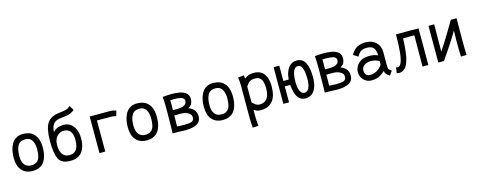

<svg xmlns="http://www.w3.org/2000/svg" viewBox="-35 -1513 6281 2524"><g transform="rotate(-15 3105.5 -251.0)"><path d="M319.3 -105Q362.8 -146 362.8 -258.8Q362.8 -258.8 362.8 -267.6Q361.8 -340.8 333.5 -384.8Q305.2 -428.7 244.1 -428.7Q207 -428.7 180.9 -414.6Q154.8 -400.4 140.1 -373Q125.5 -345.7 118.9 -310.8Q112.3 -275.9 112.3 -229Q112.3 -156.7 144 -116.5Q175.8 -76.2 236.3 -76.2Q264.2 -76.7 282.5 -83Q300.8 -89.4 319.3 -105ZM235.4 -0.5Q137.7 -1 86.4 -61.3Q35.2 -121.6 35.2 -226.6Q35.2 -271 41.3 -310.3Q47.4 -349.6 61.8 -385.5Q76.2 -421.4 97.9 -447.3Q119.6 -473.1 152.8 -488.5Q186 -503.9 227.5 -503.9Q297.9 -503.9 341.6 -479.7Q385.3 -455.6 411.6 -405.8Q440.4 -350.1 440.4 -265.1Q440.4 -221.2 434.3 -183.8Q428.2 -146.5 413.6 -112.1Q398.9 -77.6 376.2 -53.5Q353.5 -29.3 317.9 -14.9Q282.2 -0.5 236.3 -0.5Z M836.9 -105Q880.4 -146 880.4 -245.1Q880.4 -245.1 880.4 -253.9Q878.9 -405.8 761.7 -405.8Q746.6 -405.8 730.2 -401.6Q713.9 -397.5 695.6 -386Q677.2 -374.5 662.8 -357.2Q648.4 -339.8 639.2 -311Q629.9 -282.2 629.9 -246.1Q629.9 -162.6 661.4 -119.4Q692.9 -76.2 753.9 -76.2Q781.7 -76.7 800 -83Q818.4 -89.4 836.9 -105ZM634.8 -421.9Q684.1 -481 780.8 -481Q878.9 -481 929.2 -386.2Q958 -330.6 958 -251.5Q958 -211.4 952.1 -176.5Q946.3 -141.6 931.4 -108.6Q916.5 -75.7 893.8 -52.2Q871.1 -28.8 835.2 -14.6Q799.3 -0.5 753.9 -0.5H752.9Q710 -0.5 680.9 -7.1Q651.9 -13.7 625.7 -33Q599.6 -52.2 584.7 -86.9Q569.8 -121.6 561.3 -178Q552.7 -234.4 552.7 -315.4Q552.7 -488.8 600.8 -563Q648.9 -637.2 772.9 -649.4Q822.3 -654.3 850.6 -661.6Q878.9 -668.9 889.6 -675.5Q900.4 -682.1 921.9 -699.7L959 -636.2Q941.4 -623 932.9 -617.7Q924.3 -612.3 902.8 -602.3Q881.3 -592.3 851.3 -586.9Q821.3 -581.5 779.8 -578.6Q703.1 -573.2 669.7 -533.2Q636.2 -493.2 634.8 -421.9Z M1141.1 -498H1421.4Q1456.5 -498 1499.5 -483.4L1479.5 -412.1Q1452.6 -421.4 1420.4 -422.9H1219.7V0H1141.1Z M1872.1 -105Q1915.5 -146 1915.5 -258.8Q1915.5 -258.8 1915.5 -267.6Q1914.6 -340.8 1886.2 -384.8Q1857.9 -428.7 1796.9 -428.7Q1759.8 -428.7 1733.6 -414.6Q1707.5 -400.4 1692.9 -373Q1678.2 -345.7 1671.6 -310.8Q1665 -275.9 1665 -229Q1665 -156.7 1696.8 -116.5Q1728.5 -76.2 1789.1 -76.2Q1816.9 -76.7 1835.2 -83Q1853.5 -89.4 1872.1 -105ZM1788.1 -0.5Q1690.4 -1 1639.2 -61.3Q1587.9 -121.6 1587.9 -226.6Q1587.9 -271 1594 -310.3Q1600.1 -349.6 1614.5 -385.5Q1628.9 -421.4 1650.6 -447.3Q1672.4 -473.1 1705.6 -488.5Q1738.8 -503.9 1780.3 -503.9Q1850.6 -503.9 1894.3 -479.7Q1938 -455.6 1964.4 -405.8Q1993.2 -350.1 1993.2 -265.1Q1993.2 -221.2 1987.1 -183.8Q1981 -146.5 1966.3 -112.1Q1951.7 -77.6 1929 -53.5Q1906.2 -29.3 1870.6 -14.9Q1835 -0.5 1789.1 -0.5Z M2141.6 -310.5Q2141.6 -416 2135.7 -498.5Q2144 -499 2168.5 -501.2Q2192.9 -503.4 2211.2 -504.4Q2229.5 -505.4 2254.4 -505.4Q2283.7 -505.4 2308.3 -503.7Q2333 -502 2360.8 -497.3Q2388.7 -492.7 2409.7 -483.6Q2430.7 -474.6 2448.5 -461.4Q2466.3 -448.2 2475.8 -427.2Q2485.4 -406.2 2485.4 -379.9Q2485.4 -356.9 2480.5 -338.6Q2475.6 -320.3 2470.5 -310.3Q2465.3 -300.3 2453.6 -290.3Q2441.9 -280.3 2437.5 -277.8Q2433.1 -275.4 2420.4 -268.6Q2431.6 -265.6 2443.4 -260Q2455.1 -254.4 2470.5 -243.2Q2485.8 -231.9 2497.6 -217.5Q2509.3 -203.1 2517.3 -180.7Q2525.4 -158.2 2525.4 -131.8Q2525.4 -62.5 2471.4 -31Q2417.5 0.5 2317.9 2.4H2308.1Q2290 2.4 2259.5 0.5Q2229 -1.5 2203.6 -1.5H2137.2Q2137.2 -35.2 2139.4 -115.2Q2141.6 -195.3 2141.6 -310.5ZM2408.7 -375Q2408.7 -393.6 2396.2 -405.8Q2383.8 -418 2360.4 -423.3Q2336.9 -428.7 2314.2 -430.7Q2291.5 -432.6 2260.3 -432.6Q2243.2 -432.6 2218.8 -430.2Q2220.7 -402.8 2220.7 -377.4Q2220.7 -366.7 2220.2 -340.6Q2219.7 -314.5 2219.7 -295.9H2253.9Q2275.9 -295.9 2291.3 -296.6Q2306.6 -297.4 2326.4 -299.8Q2346.2 -302.2 2359.4 -307.6Q2372.6 -313 2384.5 -321.3Q2396.5 -329.6 2402.6 -343.3Q2408.7 -356.9 2408.7 -375ZM2304.2 -224.6Q2293.9 -224.6 2276.9 -224.1Q2259.8 -223.6 2240.2 -223.6H2218.8Q2218.8 -222.2 2216.8 -74.7Q2245.1 -74.7 2269.8 -72.5Q2294.4 -70.3 2310.5 -70.3Q2388.2 -70.3 2418 -83.5Q2447.8 -96.7 2447.8 -139.6Q2447.8 -178.2 2405.8 -201.4Q2363.8 -224.6 2304.2 -224.6Z M2907.2 -105Q2950.7 -146 2950.7 -258.8Q2950.7 -258.8 2950.7 -267.6Q2949.7 -340.8 2921.4 -384.8Q2893.1 -428.7 2832 -428.7Q2794.9 -428.7 2768.8 -414.6Q2742.7 -400.4 2728 -373Q2713.4 -345.7 2706.8 -310.8Q2700.2 -275.9 2700.2 -229Q2700.2 -156.7 2731.9 -116.5Q2763.7 -76.2 2824.2 -76.2Q2852.1 -76.7 2870.4 -83Q2888.7 -89.4 2907.2 -105ZM2823.2 -0.5Q2725.6 -1 2674.3 -61.3Q2623 -121.6 2623 -226.6Q2623 -271 2629.2 -310.3Q2635.3 -349.6 2649.7 -385.5Q2664.1 -421.4 2685.8 -447.3Q2707.5 -473.1 2740.7 -488.5Q2773.9 -503.9 2815.4 -503.9Q2885.7 -503.9 2929.4 -479.7Q2973.1 -455.6 2999.5 -405.8Q3028.3 -350.1 3028.3 -265.1Q3028.3 -221.2 3022.2 -183.8Q3016.1 -146.5 3001.5 -112.1Q2986.8 -77.6 2964.1 -53.5Q2941.4 -29.3 2905.8 -14.9Q2870.1 -0.5 2824.2 -0.5Z M3478 -257.3Q3478 -336.9 3453.1 -377.9Q3428.2 -418.9 3368.7 -418.9Q3335.4 -418.9 3313.5 -410.4Q3291.5 -401.9 3277.1 -386.5Q3262.7 -371.1 3243.7 -340.8V-127.9Q3274.4 -98.1 3288.1 -88.9Q3313.5 -72.3 3341.3 -72.3Q3478 -72.3 3478 -257.3ZM3167.5 -360.8V-372.6Q3167.5 -426.3 3158.2 -487.3L3238.3 -497.1Q3243.2 -464.8 3243.7 -450.2Q3293.5 -494.6 3368.2 -494.6Q3463.9 -494.6 3509.3 -432.9Q3554.7 -371.1 3554.7 -266.6Q3554.7 3.4 3334.5 3.4Q3325.7 3.4 3317.4 2.7Q3309.1 2 3303.2 1Q3297.4 0 3290.3 -2.4Q3283.2 -4.9 3279.8 -6.1Q3276.4 -7.3 3269.8 -11Q3263.2 -14.6 3261 -15.9Q3258.8 -17.1 3252 -21.7Q3245.1 -26.4 3243.7 -27.3V73.7Q3243.7 118.2 3251.5 193.8L3173.8 198.2Q3167 142.6 3167 71.3Z M3951.2 -68.4Q3989.3 -68.4 4011.5 -111.1Q4033.7 -153.8 4033.7 -232.9Q4033.7 -430.7 3956.1 -430.7Q3871.1 -430.7 3871.1 -230.5Q3871.1 -151.9 3893.3 -110.1Q3915.5 -68.4 3951.2 -68.4ZM3959.5 -505.4Q4038.6 -505.4 4074.7 -435.8Q4110.8 -366.2 4110.8 -233.4Q4110.8 -186 4102.1 -145Q4093.3 -104 4074.5 -69.1Q4055.7 -34.2 4022 -13.9Q3988.3 6.3 3942.9 6.3Q3812 6.3 3795.4 -216.8H3720.7V0H3643.1L3644.5 -498.5H3721.2V-290.5H3793.9Q3795.9 -318.8 3801.3 -345.9Q3806.6 -373 3819.1 -402.8Q3831.5 -432.6 3849.1 -454.6Q3866.7 -476.6 3895.3 -491Q3923.8 -505.4 3959.5 -505.4Z M4211.9 -310.5Q4211.9 -416 4206.1 -498.5Q4214.4 -499 4238.8 -501.2Q4263.2 -503.4 4281.5 -504.4Q4299.8 -505.4 4324.7 -505.4Q4354 -505.4 4378.7 -503.7Q4403.3 -502 4431.2 -497.3Q4459 -492.7 4480 -483.6Q4501 -474.6 4518.8 -461.4Q4536.6 -448.2 4546.1 -427.2Q4555.7 -406.2 4555.7 -379.9Q4555.7 -356.9 4550.8 -338.6Q4545.9 -320.3 4540.8 -310.3Q4535.6 -300.3 4523.9 -290.3Q4512.2 -280.3 4507.8 -277.8Q4503.4 -275.4 4490.7 -268.6Q4502 -265.6 4513.7 -260Q4525.4 -254.4 4540.8 -243.2Q4556.2 -231.9 4567.9 -217.5Q4579.6 -203.1 4587.6 -180.7Q4595.7 -158.2 4595.7 -131.8Q4595.7 -62.5 4541.7 -31Q4487.8 0.5 4388.2 2.4H4378.4Q4360.4 2.4 4329.8 0.5Q4299.3 -1.5 4273.9 -1.5H4207.5Q4207.5 -35.2 4209.7 -115.2Q4211.9 -195.3 4211.9 -310.5ZM4479 -375Q4479 -393.6 4466.6 -405.8Q4454.1 -418 4430.7 -423.3Q4407.2 -428.7 4384.5 -430.7Q4361.8 -432.6 4330.6 -432.6Q4313.5 -432.6 4289.1 -430.2Q4291 -402.8 4291 -377.4Q4291 -366.7 4290.5 -340.6Q4290 -314.5 4290 -295.9H4324.2Q4346.2 -295.9 4361.6 -296.6Q4377 -297.4 4396.7 -299.8Q4416.5 -302.2 4429.7 -307.6Q4442.9 -313 4454.8 -321.3Q4466.8 -329.6 4472.9 -343.3Q4479 -356.9 4479 -375ZM4374.5 -224.6Q4364.3 -224.6 4347.2 -224.1Q4330.1 -223.6 4310.5 -223.6H4289.1Q4289.1 -222.2 4287.1 -74.7Q4315.4 -74.7 4340.1 -72.5Q4364.7 -70.3 4380.9 -70.3Q4458.5 -70.3 4488.3 -83.5Q4518.1 -96.7 4518.1 -139.6Q4518.1 -178.2 4476.1 -201.4Q4434.1 -224.6 4374.5 -224.6Z M4772.5 -151.9Q4772.5 -113.8 4791.7 -92.5Q4811 -71.3 4845.2 -71.3Q4874 -71.3 4900.6 -79.8Q4927.2 -88.4 4944.3 -99.4Q4961.4 -110.4 4977.3 -126Q4993.2 -141.6 4999.5 -150.1Q5005.9 -158.7 5011.7 -168.5V-214.8Q4960.9 -246.1 4897 -246.1Q4845.2 -245.6 4808.8 -219.7Q4772.5 -193.8 4772.5 -151.9ZM5088.4 -155.3Q5088.4 -92.8 5094.7 -84.5Q5097.7 -80.6 5103.8 -75.7Q5109.9 -70.8 5119.4 -63.7Q5128.9 -56.6 5133.3 -53.2L5092.8 4.9Q5089.4 2 5077.9 -5.9Q5066.4 -13.7 5061.5 -18.3Q5056.6 -22.9 5048.8 -31.5Q5041 -40 5036.4 -51Q5031.7 -62 5029.3 -76.2Q5011.7 -59.1 4997.3 -47.9Q4982.9 -36.6 4960 -23.4Q4937 -10.3 4908.2 -3.7Q4879.4 2.9 4845.2 2.9Q4783.2 2.9 4739.7 -41.3Q4696.3 -85.4 4696.3 -147Q4696.3 -175.8 4707.5 -205.8Q4718.8 -235.8 4739.7 -257.3Q4772.5 -290.5 4809.1 -303.5Q4845.7 -316.4 4893.1 -316.4Q4971.2 -316.4 5011.7 -291.5Q5011.7 -361.8 4984.1 -395Q4956.5 -428.2 4895 -428.2Q4842.8 -428.2 4814.7 -411.6Q4786.6 -395 4757.8 -343.8L4694.3 -383.8Q4728 -447.8 4776.6 -474.9Q4825.2 -502 4894 -502Q4981.9 -502 5035.2 -450.7Q5088.4 -399.4 5088.4 -316.4Z M5187.5 -2.4 5196.8 -78.1Q5210.4 -75.2 5217.8 -75.2Q5228 -75.2 5236.3 -78.9Q5244.6 -82.5 5254.4 -93.5Q5264.2 -104.5 5271.7 -123.3Q5279.3 -142.1 5286.6 -174.3Q5293.9 -206.5 5298.8 -250.2Q5303.7 -293.9 5306.6 -357.2Q5309.6 -420.4 5309.6 -499L5459 -499.5H5517.1Q5589.4 -499.5 5616.7 -497.6V0H5537.6Q5537.6 -26.4 5538.1 -121.3Q5538.6 -216.3 5539.1 -281.2L5539.6 -346.2V-424.8H5386.7Q5384.3 -371.6 5381.8 -332.5Q5379.4 -293.5 5373.8 -246.3Q5368.2 -199.2 5360.6 -165.8Q5353 -132.3 5340.6 -98.9Q5328.1 -65.4 5312 -44.7Q5295.9 -23.9 5272.7 -11.2Q5249.5 1.5 5221.2 1.5Q5206.1 1.5 5187.5 -2.4Z M6056.2 -498 6133.8 -497.6Q6132.3 -317.9 6132.3 -204.6Q6132.3 -70.8 6136.2 2.9H6059.6Q6055.2 -80.6 6055.2 -204.6Q6055.2 -204.6 6058.1 -352.1Q6046.4 -331.1 6031.5 -306.2Q6016.6 -281.2 6004.4 -261.5Q5992.2 -241.7 5972.7 -211.7Q5953.1 -181.6 5943.1 -166.5Q5933.1 -151.4 5910.6 -118.2Q5888.2 -85 5882.3 -76.4Q5876.5 -67.9 5853.3 -33.7Q5830.1 0.5 5829.1 1.5L5751.5 3.4V-496.6H5829.1Q5829.1 -470.2 5827.9 -331.8Q5826.7 -193.4 5826.7 -127Q5878.9 -200.7 5958.3 -334.5Q6037.6 -468.3 6056.2 -498Z"/></g></svg>

Font: Fantasque Sans Mono
Style: Regular
Weight: 400
Monospace: yes
Designer: Jany Belluz
Version: Version 1.8.0 ; ttfautohint (v1.8.2)